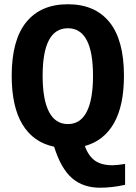

<svg xmlns="http://www.w3.org/2000/svg" viewBox="-20 -689 640 906"><path d="M564.9 -331.5Q564.9 -190.9 517.8 -107.9Q470.7 -24.9 380.4 0Q397.5 47.4 428.2 69.1Q459 90.8 510.3 90.8Q532.2 90.8 570.3 84.5V183.1Q508.8 196.8 452.1 196.8Q372.1 196.8 319.8 151.6Q267.6 106.4 235.4 3.4Q137.7 -17.1 86.4 -101.1Q35.2 -185.1 35.2 -331.5Q35.2 -500 103.8 -584.5Q172.4 -668.9 300.3 -668.9Q428.2 -668.9 496.6 -584.5Q564.9 -500 564.9 -331.5ZM418.9 -331.5Q418.9 -555.7 300.3 -555.7Q181.2 -555.7 181.2 -331.5Q181.2 -219.2 211.2 -161.4Q241.2 -103.5 300.3 -103.5Q359.4 -103.5 389.2 -161.4Q418.9 -219.2 418.9 -331.5Z"/></svg>

Font: Cousine
Style: Bold
Weight: 700
Monospace: yes
Designer: Steve Matteson
Foundry: Ascender Corporation
Version: Version 1.20